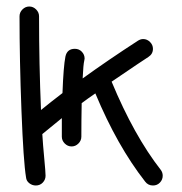

<svg xmlns="http://www.w3.org/2000/svg" viewBox="-20 -570 560 590"><path d="M210 -420Q223 -420 231.5 -411Q240 -402 240 -390Q240 -389 239.5 -387Q239 -385 239 -384Q236 -372 234 -329Q313 -386 404 -445Q412 -450 420 -450Q432 -450 441 -441Q450 -432 450 -420Q450 -404 436 -395Q423 -387 323 -319Q392 -153 474 -48Q480 -40 480 -30Q480 -18 471.5 -9Q463 0 450 0Q435 0 426 -12Q340 -122 273 -283Q251 -268 231 -253Q230 -201 230 -150Q230 -138 221 -129Q212 -120 200 -120Q188 -120 179 -129Q170 -138 170 -150Q170 -178 170 -207Q138 -181 110 -158Q112 -125 116 -83Q120 -41 120 -30Q120 -18 111.5 -9Q103 0 90 0Q79 0 70 -7Q61 -14 60 -25Q52 -73 46 -229Q40 -385 40 -520Q40 -532 49 -541Q58 -550 70 -550Q82 -550 91 -541Q100 -532 100 -520Q100 -373 106 -232Q138 -258 172 -284Q175 -366 181 -396Q186 -420 210 -420Z"/></svg>

Font: Pecita
Style: Book
Weight: 400
Width: 7
Version: Version 4.3